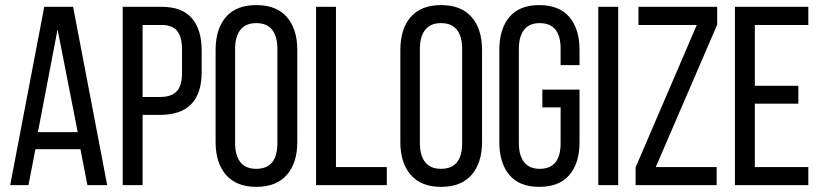

<svg xmlns="http://www.w3.org/2000/svg" viewBox="-20 -727 3226 754"><path d="M295.9 -141.1H119.1L91.8 0H20L153.8 -700.2H267.1L400.9 0H323.2ZM206.1 -611.8 128.9 -208H285.2Z M461.9 -700.2H614.7Q694.8 -700.2 733.4 -655.5Q772 -610.8 772 -528.8V-444.8Q772 -275.9 608.9 -275.9H540V0H461.9ZM540 -346.2H608.9Q653.3 -346.2 674.1 -368.4Q694.8 -390.6 694.8 -439.9V-533.2Q694.8 -582 675.8 -605.5Q656.7 -628.9 614.7 -628.9H540Z M826.7 -168.9V-530.8Q826.7 -613.3 867.2 -660.2Q907.7 -707 986.3 -707Q1065.4 -707 1106.4 -660.2Q1147.5 -613.3 1147.5 -530.8V-168.9Q1147.5 -87.4 1106.4 -40.3Q1065.4 6.8 986.3 6.8Q908.2 6.8 867.4 -40.3Q826.7 -87.4 826.7 -168.9ZM903.3 -535.2V-165Q903.3 -116.2 924.1 -90.1Q944.8 -64 986.3 -64Q1069.3 -64 1069.3 -165V-535.2Q1069.3 -583.5 1048.8 -609.9Q1028.3 -636.2 986.3 -636.2Q944.8 -636.2 924.1 -609.9Q903.3 -583.5 903.3 -535.2Z M1499 0H1221.2V-700.2H1299.3V-70.8H1499Z M1552.2 -168.9V-530.8Q1552.2 -613.3 1592.8 -660.2Q1633.3 -707 1711.9 -707Q1791 -707 1832 -660.2Q1873 -613.3 1873 -530.8V-168.9Q1873 -87.4 1832 -40.3Q1791 6.8 1711.9 6.8Q1633.8 6.8 1593 -40.3Q1552.2 -87.4 1552.2 -168.9ZM1628.9 -535.2V-165Q1628.9 -116.2 1649.7 -90.1Q1670.4 -64 1711.9 -64Q1794.9 -64 1794.9 -165V-535.2Q1794.9 -583.5 1774.4 -609.9Q1753.9 -636.2 1711.9 -636.2Q1670.4 -636.2 1649.7 -609.9Q1628.9 -583.5 1628.9 -535.2Z M2097.7 -707Q2176.3 -707 2216.1 -659.9Q2255.9 -612.8 2255.9 -530.8V-471.2H2181.6V-535.2Q2181.6 -636.2 2099.6 -636.2Q2058.6 -636.2 2038.1 -609.9Q2017.6 -583.5 2017.6 -535.2V-165Q2017.6 -116.7 2038.1 -90.3Q2058.6 -64 2099.6 -64Q2181.6 -64 2181.6 -165V-305.2H2109.9V-375H2255.9V-168.9Q2255.9 -86.9 2216.1 -40Q2176.3 6.8 2097.7 6.8Q2019.5 6.8 1980.2 -40Q1940.9 -86.9 1940.9 -168.9V-530.8Q1940.9 -612.8 1980.2 -659.9Q2019.5 -707 2097.7 -707Z M2329.6 -700.2H2407.7V0H2329.6Z M2794.4 -70.8V0H2476.1V-69.8L2716.3 -628.9H2487.3V-700.2H2796.4V-629.9L2555.2 -70.8Z M2944.3 -390.1H3115.2V-319.8H2944.3V-70.8H3154.3V0H2866.2V-700.2H3154.3V-628.9H2944.3Z"/></svg>

Font: Bebas Neue Regular
Style: Regular
Weight: 400
Designer: Ryoichi Tsunekawa
Foundry: Ryoichi Tsunekawa
Version: Version 001.003